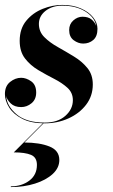

<svg xmlns="http://www.w3.org/2000/svg" viewBox="-25 -489 461 780"><path d="M31 130 151 10H154L74 90Q135.9 90.1 175.9 106.1Q216 122.1 216 161Q216 193 189.1 217.8Q162.1 242.6 117.3 256.8Q72.5 271 19 271V268Q63.2 268 94.1 244.8Q125 221.5 125 181Q125 150.2 100.9 140.1Q76.8 130 31 130ZM366 -383Q360 -418.2 322.1 -442.1Q284.2 -466 228 -466Q186.8 -466 159.9 -444.8Q133 -423.5 133 -392Q133 -360.2 155.1 -338.2Q177.2 -316.1 209.9 -297.8Q242.5 -279.5 275.1 -259.6Q307.8 -239.8 329.9 -212.8Q352 -185.9 352 -146Q352 -99 324.7 -63.4Q297.4 -27.9 252.9 -7.9Q208.5 12 157 12Q101.5 12 65.6 -6.3Q29.8 -24.6 12.4 -52.1Q-5 -79.5 -5 -107Q-5 -139.2 16 -156.1Q37 -173 61 -173Q81.2 -173 101.6 -158.8Q122 -144.5 122 -113Q122 -85.2 103.1 -69.6Q84.2 -54 61 -54Q34 -54 18.5 -69Q3 -84 0 -99Q3 -57.8 42.5 -24.4Q82 9 157 9Q209.5 9 240.2 -18.1Q271 -45.2 271 -82Q271 -112.2 249.2 -132.2Q227.4 -152.1 195.2 -168.6Q163 -185 130.8 -204.1Q98.6 -223.1 76.8 -251.2Q55 -279.2 55 -323Q55 -372.5 81.8 -404.9Q108.6 -437.2 148.6 -453.1Q188.5 -469 228 -469Q271 -469 303.2 -454.9Q335.4 -440.9 353.2 -418.7Q371 -396.5 371 -372Q371 -341.2 354 -326.6Q337 -312 313 -312Q292.8 -312 274.4 -325.6Q256 -339.2 256 -367Q256 -391 272.9 -406Q289.8 -421 310 -421Q333.2 -421 346.6 -410.2Q360 -399.5 366 -383Z"/></svg>

Font: Bodoni* 72 Medium
Style: Italic
Weight: 500
Italic angle: -13°
Version: Version 1.002; ttfautohint (v0.97) -l 8 -r 50 -G 200 -x 14 -